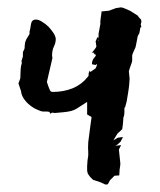

<svg xmlns="http://www.w3.org/2000/svg" viewBox="-20 -475 433 520"><path d="M246 -365V-362L245 -366L246 -368ZM362 -405Q362 -407 361 -409Q363 -414 363 -417L362 -422Q361 -423 359 -425Q354 -430 354 -432L340 -441Q335 -445 323 -450Q312 -455 307 -455L294 -453L275 -446L255 -444Q255 -440 253 -428Q251 -416 252 -411L247 -384Q247 -382 247 -377L246 -371L244 -375L239 -363L241 -350Q241 -347 236 -341Q230 -334 228 -331L230 -332Q231 -333 233 -333Q236 -327 239 -327H240Q239 -322 234 -317Q229 -311 229 -301Q239 -299 238 -299Q240 -299 243 -302L242 -297L239 -290L225 -280L223 -284L221 -279Q220 -277 220 -275V-270L217 -266Q201 -246 177 -236Q152 -226 123 -226Q117 -226 115 -231L111 -241L107 -253L122 -318L121 -324Q121 -339 126 -349Q131 -359 131 -369Q131 -375 126 -384Q120 -393 112 -402Q104 -410 94 -416Q85 -422 77 -422Q66 -422 64 -410Q62 -397 60 -389V-383L51 -368L48 -360Q48 -358 47 -352Q47 -345 46 -342L43 -336Q42 -335 42 -331V-322L38 -309L39 -307V-304Q38 -301 37 -296Q36 -291 36 -288L35 -263L30 -249L37 -228Q38 -217 45 -207Q52 -197 61 -190Q71 -182 81 -178Q91 -173 97 -173H100Q103 -173 107 -173Q112 -172 114 -172L116 -167L121 -170L129 -169L151 -171Q176 -173 188 -181Q200 -189 216 -199V-165L228 -158L227 -150L225 -136L223 -121L219 -90Q218 -75 219 -62Q219 -60 219 -54Q218 -48 217 -40L216 -25Q216 -17 216 -13L217 -8Q217 -6 219 -3L224 4L232 12Q243 16 253 19Q262 23 266 25L272 24L278 13L290 1L303 0Q303 -4 304 -16Q306 -28 306 -32L302 -70L308 -82L291 -80Q296 -81 302 -87L307 -92L313 -104L299 -102L287 -95L298 -113L311 -125L313 -140L314 -153V-156Q315 -158 316 -162Q317 -167 317 -174V-183L319 -185Q320 -189 323 -200Q325 -212 327 -224Q329 -236 330 -247Q331 -257 331 -262L329 -282L332 -292Q338 -307 338 -311V-324Q338 -328 343 -338Q348 -348 348 -351L352 -372Q352 -376 355 -381Q358 -385 358 -388L360 -400L363 -402Z"/></svg>

Font: East Sea Dokdo Cyrillic
Style: Regular
Weight: 400
Version: Version 1.00 July 4, 2018, initial release